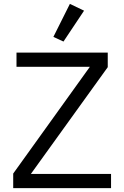

<svg xmlns="http://www.w3.org/2000/svg" viewBox="-20 -969 640 989"><path d="M552 0H48V-75L443 -625H65V-698H535V-623L139 -73H552ZM307 -755 255 -779 340 -949 413 -914Z"/></svg>

Font: IBM Plaex Mono
Style: Regular
Weight: 400
Designer: Mike Abbink, Paul van der Laan, Pieter van Rosmalen
Foundry: Bold Monday
Version: Version 2.003